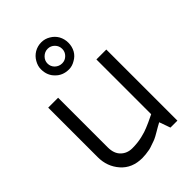

<svg xmlns="http://www.w3.org/2000/svg" viewBox="-235 -903 1014 1014"><g transform="rotate(-45 272.0 -396.0)"><path d="M174 -658Q166 -677 166 -702Q166 -726 180 -750Q193 -773 216 -787Q240 -801 268 -801Q295 -801 318 -787Q342 -773 355 -750Q368 -726 368 -698Q368 -670 355 -646Q342 -623 318 -610Q295 -596 271 -596Q247 -596 228 -604Q209 -612 196 -626Q182 -639 174 -658ZM212 -698Q212 -676 228 -660Q245 -644 268 -644Q290 -644 306 -660Q322 -676 322 -698Q322 -721 306 -737Q290 -753 268 -753Q245 -753 228 -736Q212 -720 212 -698ZM50 -161V-531H124V-161Q124 -114 149 -90Q174 -65 213 -65Q252 -65 286 -73Q320 -81 340 -90Q361 -98 410 -122V-531H484V0H432L410 -62Q407 -61 388 -50Q369 -38 364 -36Q360 -34 343 -24Q326 -15 319 -13Q312 -11 296 -5Q280 1 270 3Q238 9 214 9Q138 9 94 -41Q50 -91 50 -161Z"/></g></svg>

Font: Mina
Style: Regular
Weight: 400
Version: Version 1.000